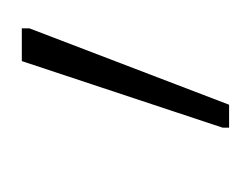

<svg xmlns="http://www.w3.org/2000/svg" viewBox="-47 -759 230 176"><g transform="rotate(-90 68.0 -671.0)"><path d="M39 -576V-582L100 -766H130V-759L60 -576Z"/></g></svg>

Font: Noto Sans Thin
Style: Regular
Weight: 100
Designer: Monotype Design Team
Foundry: Monotype Imaging Inc.
Version: Version 2.007